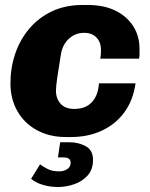

<svg xmlns="http://www.w3.org/2000/svg" viewBox="-20 -541 605 772"><path d="M245 10Q179 10 128.5 -17.5Q78 -45 50 -94Q22 -143 22 -206Q22 -268 41 -324.5Q60 -381 97.5 -425.5Q135 -470 189 -495.5Q243 -521 312 -521H333Q398 -521 444.5 -498Q491 -475 516.5 -434.5Q542 -394 541 -340Q541 -332 541 -323Q541 -314 539 -305H383Q385 -314 385.5 -323Q386 -332 386 -341Q386 -371 368 -390Q350 -409 318 -409Q293 -409 273.5 -397.5Q254 -386 241.5 -367Q229 -348 225 -323Q217 -273 211 -234Q205 -195 205 -176Q205 -145 223.5 -124Q242 -103 279 -103Q306 -103 326.5 -113Q347 -123 361 -145.5Q375 -168 378 -206H525Q515 -136 479 -88Q443 -40 388 -15Q333 10 266 10ZM213 211Q182 211 153 202.5Q124 194 105 178L141 120Q155 130 172.5 139Q190 148 219 148Q231 148 241 144Q251 140 257.5 132.5Q264 125 264 113Q264 102 256.5 97Q249 92 236 92H213L222 31H259Q296 31 325 47Q354 63 354 102Q354 141 332 165Q310 189 277.5 200Q245 211 213 211Z"/></svg>

Font: Chivo Medium ExtraBold
Style: Italic
Weight: 800
Italic angle: -8.05°
Version: Version 2.002